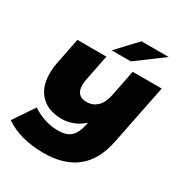

<svg xmlns="http://www.w3.org/2000/svg" viewBox="-229 -1080 1276 1353"><g transform="rotate(30 408.5 -403.5)"><path d="M817 -700 719 -211Q655 110 322 110Q133 110 7 25L121 -144Q222 -78 332 -78Q399 -78 434.5 -110Q470 -142 485 -218L488 -232Q451 -198 405.5 -180Q360 -162 312 -162Q204 -162 142 -224Q80 -286 80 -399Q80 -444 90 -493L131 -700H367L325 -489Q320 -461 320 -442Q320 -353 405 -353Q454 -353 489.5 -385.5Q525 -418 539 -488L581 -700ZM527 -917H748L533 -757H377Z"/></g></svg>

Font: Montserrat Alternates Black
Style: Italic
Weight: 900
Italic angle: -11.3°
Designer: Julieta Ulanovsky
Foundry: Julieta Ulanovsky
Version: Version 7.200